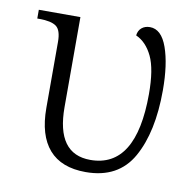

<svg xmlns="http://www.w3.org/2000/svg" viewBox="-67 -613 707 691"><g transform="rotate(10 286.5 -267.0)"><path d="M110 -193V-434Q110 -477 91.5 -490.5Q73 -504 30 -504H22V-536H174V-207Q174 -36 298 -36Q465 -36 465 -306Q465 -397 443 -443Q421 -489 383 -506Q385 -524 397 -534Q409 -544 427 -544Q469 -544 490.5 -483.5Q512 -423 512 -328Q512 -175 460 -82.5Q408 10 289 10Q200 10 155 -41.5Q110 -93 110 -193Z"/></g></svg>

Font: Noto Serif Light
Style: Regular
Weight: 300
Designer: Monotype Design Team
Foundry: Monotype Imaging Inc.
Version: Version 1.001